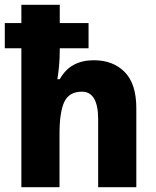

<svg xmlns="http://www.w3.org/2000/svg" viewBox="-21 -780 652 800"><path d="M228 -760V-684H348V-579H228V-569Q228 -538 225 -505Q222 -472 218 -450H228Q251 -491 286.5 -510Q322 -529 370 -529Q450 -529 498.5 -480Q547 -431 547 -329V0H388V-283Q388 -398 320 -398Q267 -398 247 -355.5Q227 -313 227 -223V0H68V-579H-1V-684H68V-760Z"/></svg>

Font: Noto Sans Sinhala SemiCondensed ExtraBold
Style: Regular
Weight: 800
Width: 4
Designer: Jelle Bosma - Monotype Design Team
Foundry: Monotype Imaging Inc.
Version: Version 2.006; ttfautohint (v1.8.4.7-5d5b)